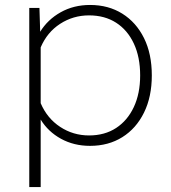

<svg xmlns="http://www.w3.org/2000/svg" viewBox="-20 -576 690 774"><path d="M343 -556Q417 -556 473 -521Q529 -486 560.5 -422.5Q592 -359 592 -272Q592 -186 560.5 -122Q529 -58 473 -23Q417 12 343 12Q278 12 226 -16.5Q174 -45 144 -94V178H98V-544H139L142 -448Q172 -497 224.5 -526.5Q277 -556 343 -556ZM339 -30Q402 -30 448 -60Q494 -90 519.5 -144.5Q545 -199 545 -272Q545 -346 519.5 -400.5Q494 -455 448 -484.5Q402 -514 339 -514Q275 -514 222.5 -480Q170 -446 144 -385V-160Q170 -99 222.5 -64.5Q275 -30 339 -30Z"/></svg>

Font: Azeret Mono Thin Thin
Style: Regular
Weight: 250
Version: Version 1.002